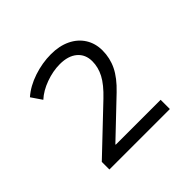

<svg xmlns="http://www.w3.org/2000/svg" viewBox="-125 -844 750 750"><g transform="rotate(-45 250.0 -469.0)"><path d="M84 -229V-271L263 -441Q303 -479 319.5 -510.5Q336 -542 336 -575Q336 -613 310 -635Q284 -657 238 -657Q200 -657 160 -642.5Q120 -628 94 -604L64 -648Q97 -677 145 -693Q193 -709 241 -709Q287 -709 321.5 -692.5Q356 -676 375 -646Q394 -616 394 -577Q394 -535 376 -498Q358 -461 317 -422L170 -282V-280H418V-229Z"/></g></svg>

Font: Nunito Sans 6pt Light
Style: Regular
Weight: 300
Version: Version 3.101;gftools[0.9.27]